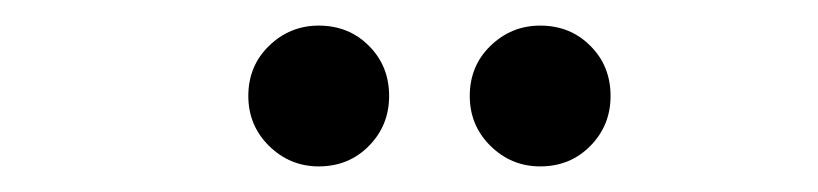

<svg xmlns="http://www.w3.org/2000/svg" viewBox="-20 -923 639 150"><path d="M402 -793Q379.5 -793 363.2 -809Q347 -825 347 -848Q347 -871.5 363.2 -887.2Q379.5 -903 402 -903Q425.5 -903 441.2 -887.2Q457 -871.5 457 -848Q457 -825 441.2 -809Q425.5 -793 402 -793ZM229 -793Q206.5 -793 190.2 -809Q174 -825 174 -848Q174 -871.5 190.2 -887.2Q206.5 -903 229 -903Q252.5 -903 268.2 -887.2Q284 -871.5 284 -848Q284 -825 268.2 -809Q252.5 -793 229 -793Z"/></svg>

Font: Undotted
Style: Regular
Weight: 400
Designer: Delve Withrington, Dave Bailey, Thomas Jockin
Foundry: Delve Fonts LLC
Version: Version 4.000